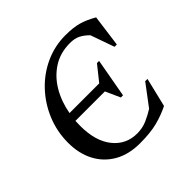

<svg xmlns="http://www.w3.org/2000/svg" viewBox="-171 -835 1010 1010"><g transform="rotate(-45 334.0 -330.0)"><path d="M322 10Q238 10 178.5 -24.5Q119 -59 87.5 -119.5Q56 -180 56 -259Q56 -343 87 -417.5Q118 -492 172 -549Q226 -606 296.5 -638Q367 -670 446 -670Q504 -670 543 -659Q582 -648 627 -622L603 -444H586L539 -577Q516 -600 492.5 -612Q469 -624 434 -624Q362 -624 308 -589.5Q254 -555 219.5 -496.5Q185 -438 172 -365H393L460 -449H476L437 -232H421L384 -314H165Q164 -296 164 -277Q164 -164 215 -100.5Q266 -37 348 -37Q388 -37 422 -52Q456 -67 484 -85L572 -202H589L550 -40Q504 -17 452 -3.5Q400 10 322 10Z"/></g></svg>

Font: Spectral Medium
Style: Italic
Weight: 500
Italic angle: -10°
Designer: Jean-Baptiste Levee
Foundry: Production Type
Version: Version 2.001